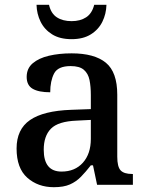

<svg xmlns="http://www.w3.org/2000/svg" viewBox="-20 -769 613 799"><path d="M204 10Q138 10 93.5 -29.5Q49 -69 49 -151Q49 -231 105 -269.5Q161 -308 276 -312L358 -315V-373Q358 -409 352.5 -436Q347 -463 329 -478.5Q311 -494 274 -494Q221 -494 205 -463Q189 -432 189 -385Q141 -385 116 -399.5Q91 -414 91 -449Q91 -484 116 -505.5Q141 -527 183.5 -537Q226 -547 278 -547Q373 -547 420.5 -508Q468 -469 468 -375V-117Q468 -75 482 -60Q496 -45 530 -45H533V0H384L367 -81H358Q337 -54 317 -33.5Q297 -13 271 -1.5Q245 10 204 10ZM236 -55Q292 -55 325 -92Q358 -129 358 -191V-270L299 -267Q222 -264 192 -233.5Q162 -203 162 -146Q162 -55 236 -55ZM278 -606Q229 -606 197 -626Q165 -646 149 -678.5Q133 -711 132 -749H184Q192 -713 216.5 -697Q241 -681 278 -681Q314 -681 338.5 -697Q363 -713 372 -749H423Q422 -711 406 -678.5Q390 -646 358 -626Q326 -606 278 -606Z"/></svg>

Font: Noto Serif Toto Medium
Style: Regular
Weight: 500
Designer: Monotype Design Team
Foundry: Monotype Imaging Inc.
Version: Version 2.001; ttfautohint (v1.8.4.7-5d5b)